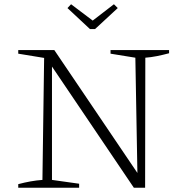

<svg xmlns="http://www.w3.org/2000/svg" viewBox="-20 -885 847 905"><path d="M501 -649H777V-634Q747 -626 719.5 -620.5Q692 -615 665 -613L664 0H611L213 -589L225 -593V-37L353 -19V0H66V-17Q96 -25 124 -30Q152 -35 180 -37L188 -612L66 -632V-649H236L639 -53L628 -50L618 -613L501 -632ZM404 -748 298 -847 315 -865 417 -788 517 -865 535 -847 428 -748Z"/></svg>

Font: Piazzolla Thin Thin
Style: Regular
Weight: 250
Version: Version 2.005